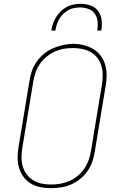

<svg xmlns="http://www.w3.org/2000/svg" viewBox="-20 -975 640 1003"><path d="M246 8Q218 8 190.5 2.5Q163 -3 140.5 -16.5Q118 -30 102.5 -51.5Q87 -73 79.5 -98.5Q72 -124 72 -152Q72 -180 77 -208L134 -553Q138 -580 147 -605.5Q156 -631 172.5 -654Q189 -677 211 -695Q233 -713 258.5 -723.5Q284 -734 310.5 -740Q337 -746 363 -746Q391 -746 418 -739Q445 -732 467.5 -718.5Q490 -705 506 -684Q522 -663 529.5 -637Q537 -611 537 -583Q537 -555 532 -527L475 -182Q471 -155 462 -129.5Q453 -104 437 -81Q421 -58 398.5 -40Q376 -22 350.5 -11Q325 0 298.5 4Q272 8 246 8Q246 8 246 8Q246 8 246 8ZM246 -11Q270 -11 294 -15Q318 -19 341.5 -29Q365 -39 385 -55.5Q405 -72 419.5 -93Q434 -114 442.5 -137.5Q451 -161 455 -185L512 -530Q516 -555 516.5 -580Q517 -605 510.5 -628.5Q504 -652 490 -671Q476 -690 455.5 -702Q435 -714 410.5 -719Q386 -724 361 -724Q336 -724 312.5 -720Q289 -716 266 -705.5Q243 -695 223 -678.5Q203 -662 188.5 -641Q174 -620 166 -597Q158 -574 154 -550L97 -205Q93 -180 92.5 -155Q92 -130 98.5 -107Q105 -84 119 -65Q133 -46 153 -33.5Q173 -21 197 -16Q221 -11 246 -11ZM248 -815Q251 -834 257 -851.5Q263 -869 273 -885.5Q283 -902 297.5 -916Q312 -930 329 -939Q346 -948 364.5 -951.5Q383 -955 402 -955Q429 -955 454 -946Q479 -937 493.5 -916.5Q508 -896 511 -869Q514 -842 509 -815H488Q492 -838 490 -861Q488 -884 476 -902Q464 -920 443 -928Q422 -936 399 -936Q383 -936 367 -933Q351 -930 336.5 -922Q322 -914 310 -902Q298 -890 289.5 -875.5Q281 -861 276.5 -846Q272 -831 269 -815Z"/></svg>

Font: Iosevka Slab ThExObl
Style: Regular
Weight: 100
Width: 7
Italic angle: -9°
Monospace: yes
Designer: Belleve Invis
Foundry: Belleve Invis
Version: Version 11.1.1; ttfautohint (v1.8.3)